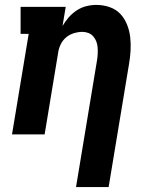

<svg xmlns="http://www.w3.org/2000/svg" viewBox="-20 -548 640 783"><path d="M290 215 376 -304Q378 -317 378.5 -330Q379 -343 378 -355.5Q377 -368 372.5 -379.5Q368 -391 360 -400Q352 -409 340.5 -413.5Q329 -418 316 -418Q299 -418 281 -412.5Q263 -407 249 -395Q235 -383 227 -366Q219 -349 217 -332L162 0H29L97 -410H64V-520H248L235 -442Q246 -461 260.5 -477.5Q275 -494 293.5 -506Q312 -518 332.5 -523Q353 -528 373 -528Q401 -528 427 -519Q453 -510 470.5 -491.5Q488 -473 498 -448Q508 -423 511 -396.5Q514 -370 512.5 -342Q511 -314 506 -286L423 215Z"/></svg>

Font: Iosevka HT Extrabold Extended
Style: Italic
Weight: 800
Width: 7
Italic angle: -9°
Monospace: yes
Designer: Belleve Invis
Foundry: Belleve Invis
Version: Version 32.3.0; ttfautohint (v1.8.4)